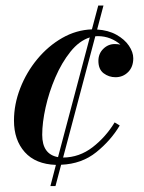

<svg xmlns="http://www.w3.org/2000/svg" viewBox="-20 -574 511 680"><path d="M346.5 -554.5 324 -469.5Q363.5 -467 392.2 -451Q421 -435 436.5 -412.2Q452 -389.5 452 -367.5Q452 -337 433.8 -318.8Q415.5 -300.5 389 -300.5Q365.5 -300.5 347 -314.5Q328.5 -328.5 328.5 -358.5Q328.5 -384 345.8 -401Q363 -418 386.5 -418Q397 -418 406.5 -416Q391.5 -429.5 370.8 -437.8Q350 -446 326.5 -446Q322 -446 317.5 -445.5L203.5 -16Q261 -16.5 307.8 -52.5Q354.5 -88.5 386 -140.5L404 -129.5Q372.5 -76.5 321 -35Q269.5 6.5 196.5 9.5L176.5 85H158.5L178 10Q106 7.5 67.8 -35.2Q29.5 -78 29.5 -147Q29.5 -204.5 51.5 -261.2Q73.5 -318 112 -364.5Q150.5 -411 200.2 -439.5Q250 -468 305.5 -470L328 -554.5ZM129.5 -96.5Q129.5 -27.5 185.5 -17.5L298 -441.5Q260.5 -429.5 229.5 -390.8Q198.5 -352 176 -299.8Q153.5 -247.5 141.5 -193.5Q129.5 -139.5 129.5 -96.5Z"/></svg>

Font: Bodoni* 11pt Medium
Style: Italic
Weight: 500
Italic angle: -13°
Version: Version 2.3